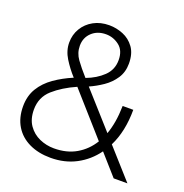

<svg xmlns="http://www.w3.org/2000/svg" viewBox="-125 -794 882 918"><g transform="rotate(20 316.0 -335.0)"><path d="M229 11Q167 11 120 -11.5Q73 -34 47.5 -76Q22 -118 22 -176Q22 -229 46 -268.5Q70 -308 111.5 -337Q153 -366 203 -387Q172 -421 148.5 -459Q125 -497 125 -538Q125 -578 144.5 -610.5Q164 -643 198.5 -662Q233 -681 278 -681Q314 -681 348.5 -667Q383 -653 405.5 -622Q428 -591 428 -540Q428 -497 406.5 -464.5Q385 -432 352 -409.5Q319 -387 285 -372L445 -193Q456 -224 462 -259.5Q468 -295 469 -340H523Q523 -285 513 -237.5Q503 -190 483 -150L617 0H547L455 -104Q416 -50 358.5 -19.5Q301 11 229 11ZM229 -37Q294 -37 342 -65Q390 -93 420 -142L234 -352Q166 -322 121 -282Q76 -242 76 -179Q76 -131 98 -99.5Q120 -68 155 -52.5Q190 -37 229 -37ZM256 -405Q307 -424 341.5 -457Q376 -490 376 -539Q376 -588 345.5 -611.5Q315 -635 278 -635Q234 -635 206 -608.5Q178 -582 178 -541Q178 -504 200 -473.5Q222 -443 256 -405Z"/></g></svg>

Font: Atkinson Hyperlegible Mono ExtraLight
Style: Regular
Weight: 200
Monospace: yes
Designer: Elliott Scott, Megan Eiswerth, Linus Boman, Theodore Petrosky, Letters from Sweden
Foundry: Applied Design Works, Letters from Sweden
Version: Version 2.001